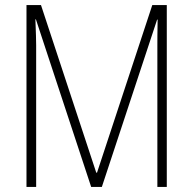

<svg xmlns="http://www.w3.org/2000/svg" viewBox="-20 -734 760 754"><path d="M84 0H122V-557C122 -577 121 -604 119 -658H121L338 0H380L597 -657H599C598 -603 598 -574 598 -556V0H635V-714H578L361 -56H358L141 -714H84Z"/></svg>

Font: Noto Sans Condensed ExtraLight
Style: Regular
Weight: 200
Width: 3
Designer: Monotype Design Team
Foundry: Monotype Imaging Inc.
Version: Version 2.013